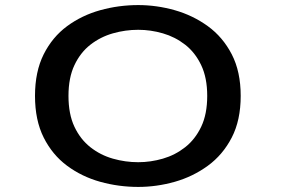

<svg xmlns="http://www.w3.org/2000/svg" viewBox="-20 -726 1140 757"><path d="M525 11Q448 11 375.2 -9.2Q302.5 -29.5 244.5 -72.5Q186.5 -115.5 152.2 -183.8Q118 -252 118 -348Q118 -443.5 152.2 -511.8Q186.5 -580 244.5 -622.8Q302.5 -665.5 375.2 -685.8Q448 -706 525 -706Q597.5 -706 669 -685.8Q740.5 -665.5 799.5 -622.8Q858.5 -580 893.8 -511.8Q929 -443.5 929 -348Q929 -252 893.8 -183.8Q858.5 -115.5 799.5 -72.5Q740.5 -29.5 669 -9.2Q597.5 11 525 11ZM525 -86.5Q574 -86.5 622.2 -100.5Q670.5 -114.5 710 -145.5Q749.5 -176.5 773.2 -226.2Q797 -276 797 -348Q797 -419.5 773.2 -469.2Q749.5 -519 710 -549.8Q670.5 -580.5 622.2 -594.5Q574 -608.5 525 -608.5Q474 -608.5 425 -594.5Q376 -580.5 336.5 -549.8Q297 -519 273.5 -469.2Q250 -419.5 250 -348Q250 -276 273.5 -226.2Q297 -176.5 336.5 -145.5Q376 -114.5 425 -100.5Q474 -86.5 525 -86.5Z"/></svg>

Font: Trispace Expanded Medium
Style: Regular
Weight: 500
Width: 7
Designer: Tyler Finck
Foundry: Etcetera Type Company
Version: Version 1.210; ttfautohint (v1.8.3)